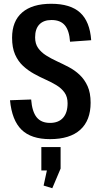

<svg xmlns="http://www.w3.org/2000/svg" viewBox="-20 -729 536 1017"><path d="M245 8Q145 8 94 -42Q43 -92 33 -198L145 -202Q150 -138 174 -108Q198 -78 245 -78Q290 -78 314 -105Q338 -132 338 -182Q338 -216 322 -238.5Q306 -261 280 -277Q254 -293 222.5 -307Q191 -321 159.5 -338.5Q128 -356 102 -380Q76 -404 60 -440Q44 -476 44 -529Q44 -617 97.5 -663Q151 -709 251 -709Q353 -709 404.5 -662Q456 -615 463 -516L351 -508Q347 -567 323.5 -595Q300 -623 253 -623Q211 -623 188.5 -599.5Q166 -576 166 -531Q166 -497 182 -474.5Q198 -452 224 -435.5Q250 -419 281.5 -404.5Q313 -390 344.5 -373.5Q376 -357 402 -332.5Q428 -308 444 -272.5Q460 -237 460 -185Q460 -91 405 -41.5Q350 8 245 8ZM301 50V164L257 268L211 254L244 102L295 174H199V50Z"/></svg>

Font: Pathway Extreme Condensed SemiBold
Style: Regular
Weight: 600
Width: 3
Version: Version 1.001;gftools[0.9.26]